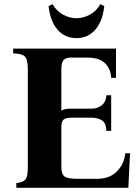

<svg xmlns="http://www.w3.org/2000/svg" viewBox="-20 -897 670 917"><path d="M58 0V-23Q87 -25 100 -38Q113 -51 113 -100V-565Q113 -614 98.5 -627.5Q84 -641 43 -642V-665H534V-525H511Q509 -568 481.5 -595Q454 -622 397 -622H317Q296 -622 284.5 -611Q273 -600 273 -565V-368Q281 -374 292.5 -376Q304 -378 320 -378H417Q447 -378 467 -395Q487 -412 488 -442H511V-272H488Q487 -309 467 -322Q447 -335 417 -335H322Q295 -335 284 -326Q273 -317 273 -291V-100Q273 -65 288.5 -54Q304 -43 349 -43H444Q504 -43 539 -79Q574 -115 578 -165H601L593 0ZM459 -877 478 -868Q470 -795 435 -755Q400 -715 345 -715Q290 -715 255 -755Q220 -795 212 -868L231 -877Q251 -843 282 -826.5Q313 -810 345 -810Q377 -810 408.5 -826.5Q440 -843 459 -877Z"/></svg>

Font: Bona Nova SC
Style: Bold
Weight: 700
Designer: Mateusz Machalski
Foundry: Capitalics
Version: Version 4.001; ttfautohint (v1.8.4.7-5d5b)